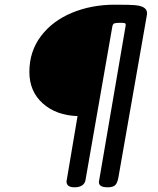

<svg xmlns="http://www.w3.org/2000/svg" viewBox="-20 -767 671 817"><path d="M263 5 310 -273Q219 -276 162 -327Q105 -378 105 -461Q105 -548 154 -613Q203 -678 286 -712.5Q369 -747 468 -747Q538 -747 555 -745Q612 -740 605 -703L484 -13Q480 11 470.5 20.5Q461 30 438 30Q399 30 401 6L514 -654Q515 -657 515 -661Q515 -667 510.5 -668.5Q506 -670 492 -670Q473 -670 466.5 -667.5Q460 -665 458 -654L344 -2Q342 13 330 21.5Q318 30 297 30Q263 30 263 5Z"/></svg>

Font: Mali SemiBold
Style: Italic
Weight: 600
Italic angle: -10°
Version: Version 1.000; ttfautohint (v1.6)